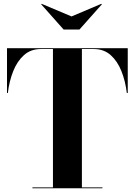

<svg xmlns="http://www.w3.org/2000/svg" viewBox="-20 -1008 721 1028"><path d="M363 -920 522.5 -987.5 525.5 -985 405.5 -850H320.5L200.5 -985L203 -987.5ZM153.5 -4.5H263.5V-745.5H198.5Q145 -745.5 108.5 -713Q72 -680.5 50.8 -627Q29.5 -573.5 22 -510H17.5V-750H664V-510H659Q651.5 -573.5 630.2 -627Q609 -680.5 572.5 -713Q536 -745.5 482.5 -745.5H418.5V-4.5H528.5V0H153.5Z"/></svg>

Font: Bodoni* 36pt
Style: Bold
Weight: 700
Version: Version 2.3